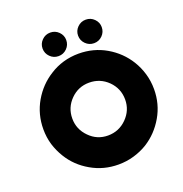

<svg xmlns="http://www.w3.org/2000/svg" viewBox="-161 -1079 1163 1221"><g transform="rotate(-20 421.0 -469.0)"><path d="M60.5 -374Q60.5 -319.3 75.2 -269.5Q90.8 -219.7 117.2 -176.8Q166 -96.7 250 -48.8Q334 0 434.6 0Q489.3 0 539.1 -14.6Q589.8 -29.3 632.8 -55.7Q711.9 -105.5 760.7 -189.5Q809.6 -273.4 809.6 -374Q809.6 -428.7 794.9 -478.5Q780.3 -528.3 753.9 -571.3Q704.1 -652.3 620.1 -701.2Q536.1 -750 434.6 -750Q380.9 -750 330.1 -735.4Q280.3 -720.7 238.3 -693.4Q158.2 -643.6 109.4 -559.6Q60.5 -474.6 60.5 -374ZM614.3 -375Q614.3 -301.8 561.5 -249Q508.8 -196.3 434.6 -196.3Q361.3 -196.3 309.6 -249Q256.8 -301.8 256.8 -375Q256.8 -449.2 309.6 -502Q361.3 -553.7 434.6 -553.7Q508.8 -553.7 561.5 -502Q614.3 -449.2 614.3 -375ZM551.8 -937.5Q518.6 -937.5 495.1 -914.1Q471.7 -890.6 471.7 -858.4Q471.7 -825.2 495.1 -801.8Q518.6 -778.3 551.8 -778.3Q585 -778.3 608.4 -801.8Q631.8 -825.2 631.8 -858.4Q631.8 -890.6 608.4 -914.1Q585 -937.5 551.8 -937.5ZM311.5 -937.5Q278.3 -937.5 254.9 -914.1Q231.4 -890.6 231.4 -858.4Q231.4 -825.2 254.9 -801.8Q278.3 -778.3 311.5 -778.3Q344.7 -778.3 368.2 -801.8Q391.6 -825.2 391.6 -858.4Q391.6 -890.6 368.2 -914.1Q344.7 -937.5 311.5 -937.5Z"/></g></svg>

Font: Big John
Style: Regular
Weight: 400
Designer: Ion Lucin
Version: Version 1.000